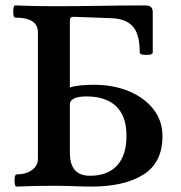

<svg xmlns="http://www.w3.org/2000/svg" viewBox="-20 -686 667 709"><path d="M41 3Q36 3 34.5 -8Q33 -19 34.5 -30.5Q36 -42 41 -42Q76 -42 98 -58Q120 -74 120 -99V-567Q120 -621 36 -621Q31 -621 29.5 -632Q28 -643 29.5 -654.5Q31 -666 36 -666Q108 -663 179 -663Q264 -663 348 -664.5Q432 -666 517 -666Q531 -666 537.5 -660Q544 -654 544 -641V-492Q544 -486 532 -484Q520 -482 508 -484Q496 -486 496 -492Q496 -561 469.5 -589.5Q443 -618 387 -619L252 -624Q245 -624 241.5 -621Q238 -618 238 -610V-363Q258 -369 280.5 -371Q303 -373 325 -373Q400 -373 457.5 -348.5Q515 -324 547.5 -281.5Q580 -239 580 -183Q580 -86 510 -41.5Q440 3 317 3Q292 3 253 1.5Q214 0 179 0Q110 0 41 3ZM312 -37Q378 -37 412.5 -75Q447 -113 447 -183Q447 -236 428.5 -268Q410 -300 377 -315Q344 -330 301 -330Q268 -330 253 -322Q238 -314 238 -302V-122Q238 -79 256.5 -58Q275 -37 312 -37Z"/></svg>

Font: Junicode VF
Style: Regular
Weight: 400
Designer: Peter S. Baker
Version: Version 2.213